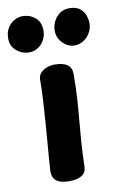

<svg xmlns="http://www.w3.org/2000/svg" viewBox="-129 -861 583 927"><g transform="rotate(-10 163.0 -397.0)"><path d="M79.9 -491.7Q79.9 -511.9 92.2 -525.2Q104.6 -538.4 123.2 -545.3Q141.9 -552.1 159.9 -552.1Q202.2 -552.1 223.1 -537.1Q244 -522 244 -492.4Q244 -424.3 240.4 -370.7Q236.9 -317 232.3 -267.6Q227.8 -218.1 223.7 -163.9Q219.7 -109.8 217.9 -40.4Q217.1 -12.1 195.2 1.4Q173.2 15 135.3 15Q100 15 81.7 5.7Q63.4 -3.7 57.6 -17.9Q51.8 -32.1 51.8 -47.1Q51.8 -56.1 54.6 -91.3Q57.3 -126.6 61.4 -177.5Q65.4 -228.4 69.9 -286.1Q74.3 -343.8 77.1 -397.7Q79.9 -451.6 79.9 -491.7ZM52.7 -630.9Q17.3 -630.9 -10.1 -653.7Q-37.4 -676.4 -37.4 -714.9Q-37.4 -744.8 -24.4 -765.8Q-11.4 -786.9 8.7 -797.9Q28.9 -809 49.6 -809Q83.6 -809 110.4 -787.2Q137.2 -765.4 137.2 -722.6Q137.2 -698.3 125.6 -677.1Q114 -655.9 94.6 -643.4Q75.1 -630.9 52.7 -630.9ZM273.1 -625.9Q241.3 -625.9 215.8 -651.4Q190.3 -676.9 190.3 -713.6Q190.3 -735 200.4 -756.7Q210.6 -778.3 230.3 -792.9Q250 -807.6 277.1 -807.6Q313.3 -807.6 331.7 -791.2Q350.1 -774.8 356.2 -754.3Q362.2 -733.9 362.2 -719.4Q362.2 -694.7 349.7 -673.1Q337.2 -651.6 316.8 -638.7Q296.3 -625.9 273.1 -625.9Z"/></g></svg>

Font: Playpen Sans Hebrew
Style: Regular
Weight: 400
Designer: Tom Grace, Laura Meseguer, Veronika Burian, José Scaglione
Foundry: TypeTogether
Version: Version 2.000